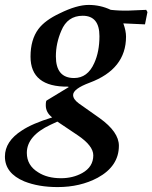

<svg xmlns="http://www.w3.org/2000/svg" viewBox="-70 -489 619 780"><path d="M529 -440 519 -390 431 -394Q442 -364 442 -340Q442 -208 294 -153Q227 -128 227 -103Q227 -86 250 -69L335 -9Q413 47 413 103Q413 186 327 233Q256 271 164 271Q87 271 29 248Q-50 215 -50 147Q-50 85 19 41Q61 13 142 -12Q116 -32 116 -61Q116 -80 120 -81L209 -135L207 -137Q54 -135 54 -259Q54 -328 86 -371Q113 -407 173 -435Q242 -469 290 -469Q338 -469 380 -449Q416 -445 453 -446L524 -449ZM334 -342Q334 -425 266 -425Q204 -425 179 -364Q157 -313 157 -260Q157 -172 231 -172Q286 -172 313 -233Q334 -279 334 -342ZM309 142Q309 103 245 60L163 5L135 18Q39 63 39 132Q39 183 85 211Q122 235 178 235Q226 235 264 214Q309 189 309 142Z"/></svg>

Font: GFS Didot
Style: Bold Italic
Weight: 700
Italic angle: -12°
Designer: Designed by Takis Katsoulidis and George D. Matthiopoulos.
Foundry: Designed by Takis Katsoulidis and George D. Matthiopoulos.
Version: Version 1.0